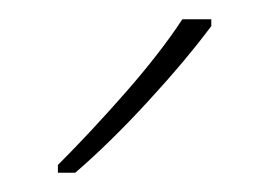

<svg xmlns="http://www.w3.org/2000/svg" viewBox="-20 -785 279 199"><path d="M199 -758Q173 -723 133.5 -680Q94 -637 58 -606H40V-614Q74 -648 110 -689Q146 -730 169 -765H199Z"/></svg>

Font: Noto Sans Khmer UI SemiCondensed Thin
Style: Regular
Weight: 100
Width: 4
Designer: Danh Hong and the Monotype Design Team
Foundry: Monotype Imaging Inc.
Version: Version 2.002; ttfautohint (v1.8.4.7-5d5b)